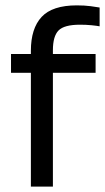

<svg xmlns="http://www.w3.org/2000/svg" viewBox="-20 -695 391 715"><path d="M351 -667V-597Q341 -599 321 -601Q301 -603 278 -603Q219 -603 198 -581.5Q177 -560 177 -508V0H95V-506Q95 -589 135 -632Q175 -675 266 -675Q295 -675 317.5 -672Q340 -669 351 -667ZM21 -424V-494H336V-424Z"/></svg>

Font: Blinker
Style: Regular
Weight: 400
Designer: Juergen Huber
Foundry: supertype
Version: 1.017